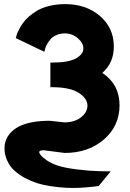

<svg xmlns="http://www.w3.org/2000/svg" viewBox="-20 -734 635 938"><path d="M2 -8.8Q2 -30.3 8.8 -49.1Q15.6 -67.9 32 -85.7Q48.3 -103.5 73 -116.2Q97.7 -128.9 135.7 -136.5Q173.8 -144 222.2 -144L294.9 -136.2Q344.7 -136.2 376 -161.1Q407.2 -186 407.2 -217.8Q407.2 -253.4 364 -280.8Q320.8 -308.1 232.9 -308.1H226.1V-428.2H232.9Q314 -428.2 350.6 -448.5Q387.2 -468.8 387.2 -497.1Q387.2 -524.4 359.9 -547.6Q332.5 -570.8 296.9 -570.8Q273.9 -570.8 255.4 -562.5Q236.8 -554.2 226.8 -542.2Q216.8 -530.3 210.2 -518.6Q203.6 -506.8 201.2 -498.5L199.2 -490.2L196.8 -481L57.1 -547.9L59.1 -554.2Q59.1 -555.7 61.5 -563.7Q64 -571.8 71.3 -586.7Q78.6 -601.6 89.6 -617.9Q100.6 -634.3 119.6 -651.6Q138.7 -668.9 162.4 -682.6Q186 -696.3 221.4 -705.1Q256.8 -713.9 297.9 -713.9Q401.4 -713.9 468.8 -655.5Q536.1 -597.2 536.1 -506.8Q536.1 -426.8 480 -377.9Q564 -321.3 564 -220.2Q564 -118.7 487.8 -52.7Q411.6 13.2 295.9 13.2L193.8 0Q175.3 0 171.9 6.8Q169.9 12.2 178.5 23.4Q187 34.7 208.3 49.1Q229.5 63.5 256.8 73.2Q293 85.9 355 93.5Q417 101.1 460.9 102.1L504.9 103H521L462.9 173.8L460 174.8Q454.1 175.8 443.6 177.2Q433.1 178.7 401.4 181.4Q369.6 184.1 338.4 184.3Q307.1 184.6 264.9 180.4Q222.7 176.3 185.8 167.5Q148.9 158.7 111.1 140.1Q73.2 121.6 45.9 95.2Q26.9 77.1 14.4 48.8Q2 20.5 2 -8.8Z"/></svg>

Font: Hussar Preview
Style: Bold
Weight: 700
Foundry: Cannot Into Space Fonts, PlusOne Fonts
Version: Version 2.29RC2 "Millennial"